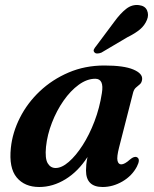

<svg xmlns="http://www.w3.org/2000/svg" viewBox="-20 -736 618 768"><path d="M456.5 -147Q446.5 -108 450 -93.2Q453.5 -78.5 465 -78.5Q478.5 -78.5 500 -98Q517 -112.5 528 -107Q543 -99.5 527.5 -69.5Q508 -32.5 469.8 -10.2Q431.5 12 390.5 12Q324 12 324 -54Q324 -65.5 325.2 -78.2Q326.5 -91 330 -108Q293 -50.5 242.2 -19.2Q191.5 12 137 12Q78.5 12 46.8 -26.2Q15 -64.5 23.5 -145Q30 -206.5 59.8 -265.2Q89.5 -324 139.2 -371Q189 -418 254.5 -446Q320 -474 397.5 -474Q475.5 -474 513.2 -458Q551 -442 548.5 -418.5Q547 -405.5 539.5 -399Q532 -392.5 524 -385.8Q516 -379 512.5 -366ZM164 -148.5Q159.5 -102 170.8 -83Q182 -64 202.5 -64Q227 -64 255.2 -88.5Q283.5 -113 310.5 -155Q337.5 -197 358 -250.8Q378.5 -304.5 387.5 -363.5Q397 -421 361 -421Q328 -421 295 -397Q262 -373 234.2 -333.2Q206.5 -293.5 187.8 -245.2Q169 -197 164 -148.5ZM437.5 -649.5Q461.5 -682.5 485 -700.8Q508.5 -719 536 -715.5Q560.5 -712.5 568.2 -694.5Q576 -676.5 568 -657Q559 -634.5 540 -618.5Q521 -602.5 489.5 -587L385.5 -525.5Q377 -522 369 -522Q361 -522 357.5 -527Q352.5 -532.5 356 -539.2Q359.5 -546 365.5 -553Z"/></svg>

Font: Fraunces 9pt SemiBold
Style: Italic
Weight: 600
Italic angle: -16°
Version: Version 1.000;[b76b70a41]